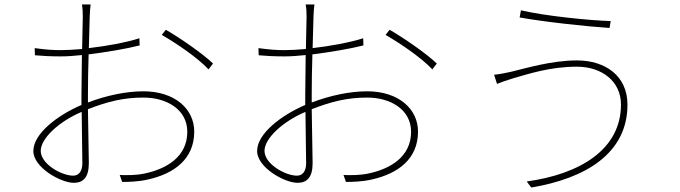

<svg xmlns="http://www.w3.org/2000/svg" viewBox="-20 -805 3040 858"><path d="M721 -672 703 -649C769 -611 862 -548 912 -495L932 -521C889 -563 787 -634 721 -672ZM345 -305 348 -75C348 -44 335 -20 307 -20C255 -20 162 -72 162 -131C162 -187 245 -263 345 -305ZM135 -590 136 -558C169 -555 205 -553 252 -553C278 -553 311 -555 346 -559L344 -379V-336C237 -290 129 -208 129 -130C129 -57 251 12 310 12C353 12 377 -14 377 -76L373 -317C460 -351 532 -369 621 -369C723 -369 817 -317 817 -216C817 -103 722 -50 628 -30C587 -21 546 -22 515 -23L526 8C555 8 599 7 642 -3C758 -29 848 -94 848 -217C848 -319 760 -397 621 -397C545 -397 457 -379 373 -347V-382C373 -432 374 -500 376 -562C456 -572 545 -587 604 -602L603 -634C543 -615 456 -599 377 -590L381 -734C382 -756 383 -768 385 -785H346C349 -770 350 -751 350 -732L347 -586C312 -583 279 -581 252 -581C215 -581 186 -583 135 -590Z M1721 -672 1703 -649C1769 -611 1862 -548 1912 -495L1932 -521C1889 -563 1787 -634 1721 -672ZM1345 -305 1348 -75C1348 -44 1335 -20 1307 -20C1255 -20 1162 -72 1162 -131C1162 -187 1245 -263 1345 -305ZM1135 -590 1136 -558C1169 -555 1205 -553 1252 -553C1278 -553 1311 -555 1346 -559L1344 -379V-336C1237 -290 1129 -208 1129 -130C1129 -57 1251 12 1310 12C1353 12 1377 -14 1377 -76L1373 -317C1460 -351 1532 -369 1621 -369C1723 -369 1817 -317 1817 -216C1817 -103 1722 -50 1628 -30C1587 -21 1546 -22 1515 -23L1526 8C1555 8 1599 7 1642 -3C1758 -29 1848 -94 1848 -217C1848 -319 1760 -397 1621 -397C1545 -397 1457 -379 1373 -347V-382C1373 -432 1374 -500 1376 -562C1456 -572 1545 -587 1604 -602L1603 -634C1543 -615 1456 -599 1377 -590L1381 -734C1382 -756 1383 -768 1385 -785H1346C1349 -770 1350 -751 1350 -732L1347 -586C1312 -583 1279 -581 1252 -581C1215 -581 1186 -583 1135 -590Z M2755 -338C2755 -137 2572 -27 2334 6L2354 33C2594 -7 2784 -118 2784 -337C2784 -467 2684 -535 2558 -535C2445 -535 2330 -500 2263 -484C2235 -478 2210 -473 2188 -471L2201 -430C2221 -438 2240 -445 2273 -455C2340 -474 2437 -507 2558 -507C2670 -507 2755 -441 2755 -338ZM2308 -759 2302 -727C2413 -707 2599 -687 2704 -680L2709 -711C2619 -713 2412 -734 2308 -759Z"/></svg>

Font: Noto Sans CJK HK Thin
Style: Regular
Weight: 100
Designer: Ryoko NISHIZUKA 西塚涼子 (kana, bopomofo & ideographs); Paul D. Hunt (Latin, Greek & Cyrillic); Sandoll Communications 산돌커뮤니
Foundry: Adobe
Version: Version 2.004;hotconv 1.0.118;makeotfexe 2.5.65603